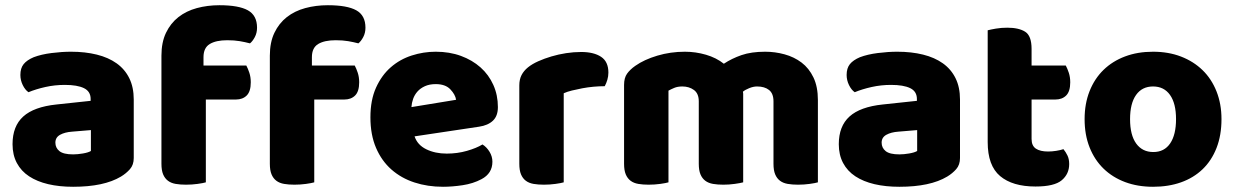

<svg xmlns="http://www.w3.org/2000/svg" viewBox="-20 -699 4727 735"><path d="M260 -108Q277 -108 297.5 -111.5Q318 -115 328 -121V-201L256 -195Q228 -193 210 -183Q192 -173 192 -153Q192 -133 207.5 -120.5Q223 -108 260 -108ZM252 -501Q306 -501 350.5 -490Q395 -479 426.5 -456.5Q458 -434 475 -399.5Q492 -365 492 -318V-94Q492 -68 477.5 -51.5Q463 -35 443 -23Q378 16 260 16Q207 16 164.5 6Q122 -4 91.5 -24Q61 -44 44.5 -75Q28 -106 28 -147Q28 -216 69 -253Q110 -290 196 -299L327 -313V-320Q327 -349 301.5 -361.5Q276 -374 228 -374Q190 -374 154 -366Q118 -358 89 -346Q76 -355 67 -373.5Q58 -392 58 -412Q58 -438 70.5 -453.5Q83 -469 109 -480Q138 -491 177.5 -496Q217 -501 252 -501Z M598 -486Q598 -537 615.5 -573.5Q633 -610 663 -633.5Q693 -657 733.5 -668Q774 -679 820 -679Q894 -679 929 -659.5Q964 -640 964 -593Q964 -573 955.5 -557Q947 -541 937 -533Q918 -538 897.5 -541.5Q877 -545 850 -545Q807 -545 783 -530.5Q759 -516 759 -480V-448H923Q929 -437 934.5 -420.5Q940 -404 940 -384Q940 -349 924.5 -333.5Q909 -318 883 -318H768V-1Q758 2 736.5 5Q715 8 692 8Q670 8 652.5 5Q635 2 623 -7Q611 -16 604.5 -31.5Q598 -47 598 -72Z M1013 -486Q1013 -537 1030.5 -573.5Q1048 -610 1078 -633.5Q1108 -657 1148.5 -668Q1189 -679 1235 -679Q1309 -679 1344 -659.5Q1379 -640 1379 -593Q1379 -573 1370.5 -557Q1362 -541 1352 -533Q1333 -538 1312.5 -541.5Q1292 -545 1265 -545Q1222 -545 1198 -530.5Q1174 -516 1174 -480V-448H1338Q1344 -437 1349.5 -420.5Q1355 -404 1355 -384Q1355 -349 1339.5 -333.5Q1324 -318 1298 -318H1183V-1Q1173 2 1151.5 5Q1130 8 1107 8Q1085 8 1067.5 5Q1050 2 1038 -7Q1026 -16 1019.5 -31.5Q1013 -47 1013 -72Z M1676 16Q1617 16 1566.5 -0.5Q1516 -17 1478.5 -50Q1441 -83 1419.5 -133Q1398 -183 1398 -250Q1398 -316 1419.5 -363.5Q1441 -411 1476 -441.5Q1511 -472 1556 -486.5Q1601 -501 1648 -501Q1701 -501 1744.5 -485Q1788 -469 1819.5 -441Q1851 -413 1868.5 -374Q1886 -335 1886 -289Q1886 -255 1867 -237Q1848 -219 1814 -214L1567 -177Q1578 -144 1612 -127.5Q1646 -111 1690 -111Q1731 -111 1767.5 -121.5Q1804 -132 1827 -146Q1843 -136 1854 -118Q1865 -100 1865 -80Q1865 -35 1823 -13Q1791 4 1751 10Q1711 16 1676 16ZM1648 -377Q1624 -377 1606.5 -369Q1589 -361 1578 -348.5Q1567 -336 1561.5 -320.5Q1556 -305 1555 -289L1726 -317Q1723 -337 1704 -357Q1685 -377 1648 -377Z M2138 -1Q2128 2 2106.5 5Q2085 8 2062 8Q2040 8 2022.5 5Q2005 2 1993 -7Q1981 -16 1974.5 -31.5Q1968 -47 1968 -72V-372Q1968 -395 1976.5 -411.5Q1985 -428 2001 -441Q2017 -454 2040.5 -464.5Q2064 -475 2091 -483Q2118 -491 2147 -495.5Q2176 -500 2205 -500Q2253 -500 2281 -481.5Q2309 -463 2309 -421Q2309 -407 2305 -393.5Q2301 -380 2295 -369Q2274 -369 2252 -367Q2230 -365 2209 -361Q2188 -357 2169.5 -352.5Q2151 -348 2138 -342Z M2602 -501Q2643 -501 2682.5 -489.5Q2722 -478 2751 -455Q2781 -475 2818.5 -488Q2856 -501 2909 -501Q2947 -501 2983.5 -491Q3020 -481 3048.5 -459.5Q3077 -438 3094 -402.5Q3111 -367 3111 -316V-1Q3101 2 3079.5 5Q3058 8 3035 8Q3013 8 2995.5 5Q2978 2 2966 -7Q2954 -16 2947.5 -31.5Q2941 -47 2941 -72V-311Q2941 -341 2924 -354.5Q2907 -368 2878 -368Q2864 -368 2848 -361.5Q2832 -355 2824 -348Q2825 -344 2825 -340.5Q2825 -337 2825 -334V-1Q2814 2 2792.5 5Q2771 8 2749 8Q2727 8 2709.5 5Q2692 2 2680 -7Q2668 -16 2661.5 -31.5Q2655 -47 2655 -72V-311Q2655 -341 2636.5 -354.5Q2618 -368 2592 -368Q2574 -368 2561 -362.5Q2548 -357 2539 -352V-1Q2529 2 2507.5 5Q2486 8 2463 8Q2441 8 2423.5 5Q2406 2 2394 -7Q2382 -16 2375.5 -31.5Q2369 -47 2369 -72V-374Q2369 -401 2380.5 -417Q2392 -433 2412 -447Q2446 -471 2496.5 -486Q2547 -501 2602 -501Z M3423 -108Q3440 -108 3460.5 -111.5Q3481 -115 3491 -121V-201L3419 -195Q3391 -193 3373 -183Q3355 -173 3355 -153Q3355 -133 3370.5 -120.5Q3386 -108 3423 -108ZM3415 -501Q3469 -501 3513.5 -490Q3558 -479 3589.5 -456.5Q3621 -434 3638 -399.5Q3655 -365 3655 -318V-94Q3655 -68 3640.5 -51.5Q3626 -35 3606 -23Q3541 16 3423 16Q3370 16 3327.5 6Q3285 -4 3254.5 -24Q3224 -44 3207.5 -75Q3191 -106 3191 -147Q3191 -216 3232 -253Q3273 -290 3359 -299L3490 -313V-320Q3490 -349 3464.5 -361.5Q3439 -374 3391 -374Q3353 -374 3317 -366Q3281 -358 3252 -346Q3239 -355 3230 -373.5Q3221 -392 3221 -412Q3221 -438 3233.5 -453.5Q3246 -469 3272 -480Q3301 -491 3340.5 -496Q3380 -501 3415 -501Z M3929 -167Q3929 -141 3945.5 -130Q3962 -119 3992 -119Q4007 -119 4023 -121.5Q4039 -124 4051 -128Q4060 -117 4066.5 -103.5Q4073 -90 4073 -71Q4073 -33 4044.5 -9Q4016 15 3944 15Q3856 15 3808.5 -25Q3761 -65 3761 -155V-583Q3772 -586 3792.5 -589.5Q3813 -593 3836 -593Q3880 -593 3904.5 -577.5Q3929 -562 3929 -512V-448H4060Q4066 -437 4071.5 -420.5Q4077 -404 4077 -384Q4077 -349 4061.5 -333.5Q4046 -318 4020 -318H3929Z M4656 -243Q4656 -181 4637 -132.5Q4618 -84 4583.5 -51Q4549 -18 4501 -1Q4453 16 4394 16Q4335 16 4287 -2Q4239 -20 4204.5 -53.5Q4170 -87 4151 -135Q4132 -183 4132 -243Q4132 -302 4151 -350Q4170 -398 4204.5 -431.5Q4239 -465 4287 -483Q4335 -501 4394 -501Q4453 -501 4501 -482.5Q4549 -464 4583.5 -430.5Q4618 -397 4637 -349Q4656 -301 4656 -243ZM4306 -243Q4306 -182 4329.5 -149.5Q4353 -117 4395 -117Q4437 -117 4459.5 -150Q4482 -183 4482 -243Q4482 -303 4459 -335.5Q4436 -368 4394 -368Q4352 -368 4329 -335.5Q4306 -303 4306 -243Z"/></svg>

Font: BALOOCHETTANREGULAR
Style: Book
Weight: 400
Designer: Maithili Shingre and Ek Type
Foundry: Ek Type
Version: Version 1.100;PS 1.000;hotconv 1.0.88;makeotf.lib2.5.647800;